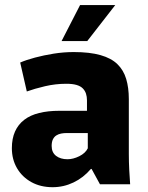

<svg xmlns="http://www.w3.org/2000/svg" viewBox="-20 -741 594 772"><path d="M191.5 11.7Q143.2 11.7 106.2 -8.7Q69.2 -29.2 48.4 -64.7Q27.7 -100.3 27.7 -145.3Q27.7 -183.8 40.4 -212.2Q53.2 -240.7 77.5 -259.3Q101.8 -278 137.5 -286.7Q173.2 -295.5 218.2 -295.5H329.7V-337.5Q329.7 -352.2 325.8 -364.2Q322 -376.2 312.9 -385.5Q303.8 -394.8 287.6 -399.5Q271.3 -404.2 246.5 -404.2Q203.3 -404.2 160.9 -394.3Q118.5 -384.3 87.8 -373.2L61.2 -489.5Q85.8 -500.2 120.8 -509.5Q155.7 -518.8 196.1 -525.3Q236.5 -531.7 276.5 -531.7Q340.8 -531.7 384 -519.4Q427.2 -507.2 452 -483.1Q476.8 -459 487.4 -423.6Q498 -388.2 498 -342.7V-121.5Q498 -90.2 499.7 -56.9Q501.5 -23.7 503.3 0H382L348.2 -61.8H345.5Q315.2 -26.2 275.4 -7.3Q235.7 11.7 191.5 11.7ZM251.5 -100.7Q274 -100.7 298.7 -112.8Q323.3 -125 333 -144.7V-206H246.8Q236.3 -206 225.8 -204Q215.3 -202 206.7 -196.6Q198 -191.2 192.8 -180.8Q187.7 -170.5 187.7 -154Q187.7 -128.2 205.3 -114.4Q223 -100.7 251.5 -100.7ZM227.5 -575.8 302 -720.7H443.5L330.8 -575.8Z"/></svg>

Font: Murecho Thin
Style: Regular
Weight: 100
Designer: Neil Summerour
Foundry: Positype
Version: Version 1.010